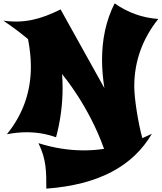

<svg xmlns="http://www.w3.org/2000/svg" viewBox="-30 -786 963 1144"><path d="M875 11C856 20 837 29 818 37C793 -54 770 -199 770 -271C770 -423 820 -556 913 -673C817 -680 731 -711 653 -766C601 -663 578 -550 578 -430C578 -375 583 -319 592 -261L331 -730C209 -669 111 -646 -10 -663C46 -625 95 -588 137 -553C148 -496 154 -441 154 -389C154 -234 104 -101 11 14C51 6 91 2 129 2C190 2 248 12 304 32C330 -65 343 -163 343 -262C343 -289 342 -317 340 -345C343 -341 345 -338 345 -338C345 -338 500 -154 590 101C550 107 510 110 469 110C381 110 291 96 199 67C247 165 246 238 246 338C558 315 762 204 875 11Z"/></svg>

Font: Shojumaru
Style: Regular
Weight: 400
Designer: Astigmatic (AOETI)
Foundry: Astigmatic (AOETI)
Version: Version 1.000